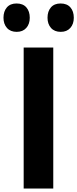

<svg xmlns="http://www.w3.org/2000/svg" viewBox="-41 -1083 444 1103"><path d="M265 -810V0H95V-810ZM130 -981Q130 -945 110 -922.5Q90 -900 55 -900Q19 -900 -1 -922.5Q-21 -945 -21 -981Q-21 -1018 -1.5 -1040.5Q18 -1063 54 -1063Q91 -1063 110.5 -1040.5Q130 -1018 130 -981ZM383 -981Q383 -945 363 -922.5Q343 -900 308 -900Q272 -900 252 -922.5Q232 -945 232 -981Q232 -1018 251.5 -1040.5Q271 -1063 307 -1063Q344 -1063 363.5 -1040.5Q383 -1018 383 -981Z"/></svg>

Font: Sinkin Sans 700 Bold
Style: Bold
Weight: 700
Designer: Keith Bates
Foundry: K-Type
Version: Sinkin Sans (version 1.0)  by Keith Bates   •   © 2014   www